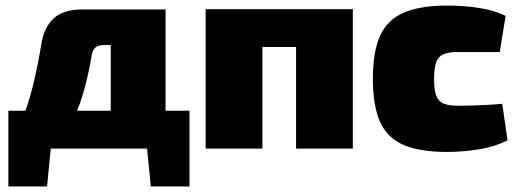

<svg xmlns="http://www.w3.org/2000/svg" viewBox="-20 -534 1862 690"><path d="M563 -500V-372H350Q316 -372 310 -337Q295 -250 276.5 -190.5Q258 -131 232.5 -86.5Q207 -42 171 0H14Q48 -66 69.5 -129Q91 -192 105 -253.5Q119 -315 129 -378Q139 -438 174 -469Q209 -500 276 -500ZM163 -5 149 136H10V-5ZM661 -136V0H10V-136ZM661 -5V136H522L508 -5ZM575 -500V0H378V-500Z M1248 -501V0H1044V-501ZM923 -501V0H719V-501ZM1054 -501 1053 -365H916V-501Z M1588 -514Q1619 -514 1656 -511Q1693 -508 1730 -500Q1767 -492 1797 -477L1776 -347Q1728 -347 1692 -347Q1656 -347 1624 -347Q1592 -347 1573.5 -339Q1555 -331 1547.5 -310.5Q1540 -290 1540 -251Q1540 -212 1547.5 -191Q1555 -170 1573.5 -162Q1592 -154 1624 -154Q1641 -154 1666.5 -154.5Q1692 -155 1723 -156.5Q1754 -158 1785 -161L1804 -30Q1760 -7 1702 2.5Q1644 12 1586 12Q1488 12 1429.5 -13.5Q1371 -39 1345.5 -97Q1320 -155 1320 -251Q1320 -348 1346 -405.5Q1372 -463 1431 -488.5Q1490 -514 1588 -514Z"/></svg>

Font: Exo 2 Black
Style: Regular
Weight: 900
Designer: Natanael Gama
Foundry: Natanael Gama
Version: Version 2.010